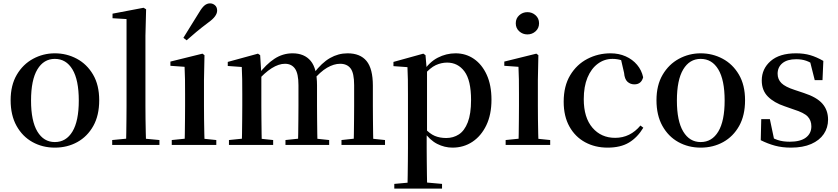

<svg xmlns="http://www.w3.org/2000/svg" viewBox="-20 -859 4968 1138"><path d="M305 16Q232 16 172.5 -17Q113 -50 78 -113Q43 -176 43 -265Q43 -354 79.5 -416Q116 -478 176 -510.5Q236 -543 305 -543Q375 -543 435 -511Q495 -479 531.5 -417Q568 -355 568 -265Q568 -175 533 -112.5Q498 -50 438.5 -17Q379 16 305 16ZM305 -17Q372 -17 409.5 -79.5Q447 -142 447 -263Q447 -385 409.5 -447.5Q372 -510 305 -510Q239 -510 201.5 -447.5Q164 -385 164 -263Q164 -142 201.5 -79.5Q239 -17 305 -17Z M645 0V-29L759 -40H808L925 -29V0ZM727 0Q728 -34 728.5 -73.5Q729 -113 729.5 -154.5Q730 -196 730 -232V-746L647 -751V-778L831 -813L846 -804L842 -647V-232Q842 -196 842.5 -154.5Q843 -113 844 -73.5Q845 -34 846 0Z M998 0V-29L1106 -40H1155L1262 -29V0ZM1074 0Q1075 -25 1075.5 -66.5Q1076 -108 1076.5 -153Q1077 -198 1077 -232V-300Q1077 -350 1076.5 -388.5Q1076 -427 1074 -463L990 -469V-494L1180 -541L1192 -532L1189 -385V-232Q1189 -198 1189.5 -153Q1190 -108 1191 -66.5Q1192 -25 1193 0ZM1067 -635Q1088 -669 1110 -704.5Q1132 -740 1160 -785Q1177 -814 1192 -826.5Q1207 -839 1225 -839Q1241 -839 1254 -828Q1267 -817 1267 -796Q1267 -780 1254.5 -762.5Q1242 -745 1214 -725Q1174 -695 1144 -670Q1114 -645 1086 -620Z M1337 0V-29L1444 -40H1494L1599 -29V0ZM1413 0Q1414 -25 1414.5 -66.5Q1415 -108 1415.5 -153Q1416 -198 1416 -232V-302Q1416 -352 1415.5 -388.5Q1415 -425 1413 -462L1330 -468V-492L1509 -541L1522 -532L1529 -420V-417V-232Q1529 -198 1529.5 -153Q1530 -108 1530.5 -66.5Q1531 -25 1532 0ZM1672 0V-29L1776 -40H1827L1931 -29V0ZM1746 0Q1747 -25 1747.5 -66Q1748 -107 1748.5 -152Q1749 -197 1749 -232V-354Q1749 -423 1728.5 -452Q1708 -481 1669 -481Q1632 -481 1590 -454.5Q1548 -428 1503 -376L1496 -417H1511Q1557 -478 1606.5 -510.5Q1656 -543 1714 -543Q1784 -543 1821.5 -498Q1859 -453 1859 -353V-232Q1859 -197 1859.5 -152Q1860 -107 1860.5 -66Q1861 -25 1862 0ZM2004 0V-29L2105 -40H2157L2262 -29V0ZM2076 0Q2077 -25 2077.5 -66Q2078 -107 2078.5 -152Q2079 -197 2079 -232V-354Q2079 -426 2058 -453.5Q2037 -481 1996 -481Q1959 -481 1918.5 -457.5Q1878 -434 1833 -380L1824 -425H1840Q1887 -487 1936 -515Q1985 -543 2040 -543Q2115 -543 2152.5 -497.5Q2190 -452 2190 -351V-232Q2190 -197 2190.5 -152Q2191 -107 2191.5 -66Q2192 -25 2193 0Z M2317 259V231L2427 221H2489L2600 231V259ZM2395 259Q2396 221 2396.5 179Q2397 137 2397.5 95.5Q2398 54 2398 19V-299Q2398 -350 2397.5 -387.5Q2397 -425 2395 -461L2312 -467V-492L2489 -541L2502 -532L2509 -450L2511 -444V-77L2509 -65V19Q2509 53 2509.5 94.5Q2510 136 2510.5 178.5Q2511 221 2512 259ZM2662 16Q2615 16 2571.5 -6Q2528 -28 2491 -80H2478L2495 -101Q2527 -66 2557 -53.5Q2587 -41 2625 -41Q2667 -41 2700 -62.5Q2733 -84 2752.5 -134Q2772 -184 2772 -266Q2772 -383 2733 -435.5Q2694 -488 2630 -488Q2596 -488 2563 -473Q2530 -458 2489 -411L2476 -432H2486Q2524 -491 2574.5 -517Q2625 -543 2680 -543Q2741 -543 2789 -510Q2837 -477 2865 -415.5Q2893 -354 2893 -268Q2893 -180 2862.5 -116.5Q2832 -53 2780 -18.5Q2728 16 2662 16Z M2977 0V-29L3085 -40H3134L3241 -29V0ZM3053 0Q3054 -25 3054.5 -66.5Q3055 -108 3055.5 -153Q3056 -198 3056 -232V-300Q3056 -350 3055.5 -388.5Q3055 -427 3053 -463L2969 -469V-494L3159 -541L3171 -532L3168 -385V-232Q3168 -198 3168.5 -153Q3169 -108 3170 -66.5Q3171 -25 3172 0ZM3106 -655Q3078 -655 3057.5 -673.5Q3037 -692 3037 -721Q3037 -750 3057.5 -768.5Q3078 -787 3106 -787Q3134 -787 3154.5 -768.5Q3175 -750 3175 -721Q3175 -692 3154.5 -673.5Q3134 -655 3106 -655Z M3581 16Q3507 16 3448 -16Q3389 -48 3355 -109Q3321 -170 3321 -256Q3321 -349 3359.5 -413Q3398 -477 3461.5 -510Q3525 -543 3599 -543Q3648 -543 3688.5 -525Q3729 -507 3756 -475Q3783 -443 3792 -401Q3781 -359 3740 -359Q3716 -359 3699 -374.5Q3682 -390 3679 -427L3658 -518L3718 -476Q3689 -494 3663.5 -502Q3638 -510 3610 -510Q3562 -510 3523 -481Q3484 -452 3462 -399Q3440 -346 3440 -271Q3440 -162 3491.5 -102Q3543 -42 3626 -42Q3671 -42 3708.5 -60.5Q3746 -79 3776 -115L3793 -102Q3758 -44 3708 -14Q3658 16 3581 16Z M4133 16Q4060 16 4000.5 -17Q3941 -50 3906 -113Q3871 -176 3871 -265Q3871 -354 3907.5 -416Q3944 -478 4004 -510.5Q4064 -543 4133 -543Q4203 -543 4263 -511Q4323 -479 4359.5 -417Q4396 -355 4396 -265Q4396 -175 4361 -112.5Q4326 -50 4266.5 -17Q4207 16 4133 16ZM4133 -17Q4200 -17 4237.5 -79.5Q4275 -142 4275 -263Q4275 -385 4237.5 -447.5Q4200 -510 4133 -510Q4067 -510 4029.5 -447.5Q3992 -385 3992 -263Q3992 -142 4029.5 -79.5Q4067 -17 4133 -17Z M4668 16Q4616 16 4573.5 4.5Q4531 -7 4489 -28L4492 -153H4543L4571 -20L4528 -24V-60Q4558 -40 4588.5 -29.5Q4619 -19 4661 -19Q4724 -19 4756.5 -43.5Q4789 -68 4789 -110Q4789 -145 4767.5 -168Q4746 -191 4685 -210L4631 -229Q4568 -250 4531.5 -286.5Q4495 -323 4495 -382Q4495 -451 4547.5 -497Q4600 -543 4698 -543Q4745 -543 4782.5 -532Q4820 -521 4860 -498L4855 -384H4809L4777 -511L4814 -500V-469Q4784 -490 4758 -499Q4732 -508 4699 -508Q4646 -508 4617.5 -484.5Q4589 -461 4589 -422Q4589 -389 4611.5 -366.5Q4634 -344 4690 -326L4744 -308Q4821 -283 4854.5 -244.5Q4888 -206 4888 -150Q4888 -102 4862.5 -64.5Q4837 -27 4788 -5.5Q4739 16 4668 16Z"/></svg>

Font: Noto Serif TC ExtraLight SemiBold
Style: Regular
Weight: 600
Version: Version 2.003-H1;hotconv 1.1.1;makeotfexe 2.6.0